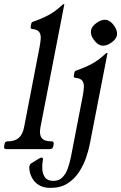

<svg xmlns="http://www.w3.org/2000/svg" viewBox="-46 -724 589 932"><path d="M203.5 -38Q216.5 -38 214.5 -25L212.5 -13Q209.5 0 194.5 0H-14Q-29 0 -26 -13L-24 -25Q-22 -38 -9 -38H-7Q26 -38 45 -54.5Q64 -71 70.8 -106L146.2 -496Q151 -521 151.8 -539.2Q152.5 -557.5 143.8 -569.2Q135 -581 111 -583Q101 -584 103 -595L106 -610Q107 -615 110.9 -617.1Q114.8 -619.2 121 -621Q158.5 -634 191 -651.5Q223.5 -669 256 -699.8Q260.8 -704 263.5 -704H264.5Q266.5 -704 266.2 -702.8L150.5 -107Q143.5 -72 156 -55Q168.5 -38 200.5 -38ZM390 -25Q384.2 4.8 371.8 41.4Q359.2 78 337.4 111.4Q315.5 144.8 281.8 166.4Q248 188 199.8 188Q165 188 143.6 174.9Q122.2 161.8 111.8 143.2Q101.2 124.8 98.2 108.1Q95.2 91.5 96.2 85.5Q97.2 80.5 99.2 75.6Q101.2 70.8 108 67.5L141.2 46.8Q152 40.8 155 40.8Q165 40.8 162 52.8Q158 74.5 159.4 97.8Q160.8 121 172.8 137.5Q184.8 154 212.8 154Q239.5 154 256.1 137.8Q272.8 121.5 282.5 95Q292.2 68.5 298.5 37L355.8 -259Q360.5 -284 361.2 -302.2Q362 -320.5 353.2 -332.2Q344.5 -344 320.5 -346Q309.8 -347 312.5 -358L315.5 -373Q316.5 -378 320.4 -380.1Q324.2 -382.2 330.5 -384Q368 -397 400.5 -414.5Q433 -432 465.5 -462.8Q470.2 -467 473 -467H474Q476 -467 475.8 -465.8ZM470.2 -627.5Q492 -623 508.8 -598Q525.2 -573.8 521.8 -553Q517.2 -532 492.2 -515.5Q468 -499 446.2 -502.8Q426.5 -506.8 408.8 -532Q391.5 -555.2 395.8 -577Q400.2 -598 425.2 -614.5Q449.5 -631 470.2 -627.5Z"/></svg>

Font: Young Serif Light
Style: Italic
Weight: 300
Italic angle: -10.979°
Designer: Bastien Sozeau
Foundry: NBR — Bastien Sozeau
Version: Version 5.001